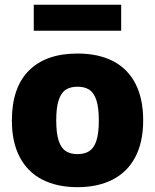

<svg xmlns="http://www.w3.org/2000/svg" viewBox="-20 -785 659 816"><path d="M30.5 -272.5Q30.5 -413 103 -485.2Q175.5 -557.5 309.5 -557.5Q398 -557.5 460.5 -525.2Q523 -493 555.8 -429.2Q588.5 -365.5 588.5 -273.5Q588.5 -181 555 -117.5Q521.5 -54 458.8 -21.8Q396 10.5 309.5 10.5Q223 10.5 160.2 -21.5Q97.5 -53.5 64 -117Q30.5 -180.5 30.5 -272.5ZM400 -272.5Q400 -327 389.8 -358.8Q379.5 -390.5 359.8 -403.5Q340 -416.5 309.5 -416.5Q279 -416.5 259.2 -403.5Q239.5 -390.5 229.2 -359Q219 -327.5 219 -273.5Q219 -219 229.2 -187.5Q239.5 -156 259.2 -143Q279 -130 309.5 -130Q340 -130 359.8 -143Q379.5 -156 389.8 -187.2Q400 -218.5 400 -272.5ZM123.5 -654.5V-765H495V-654.5Z"/></svg>

Font: Encode Sans ExtraBold
Style: Regular
Weight: 800
Designer: Multiple Designers
Foundry: Impallari Type
Version: Version 2.000